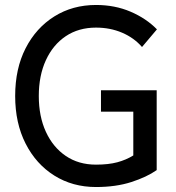

<svg xmlns="http://www.w3.org/2000/svg" viewBox="-20 -737 709 772"><path d="M366 15Q272 15 198.5 -31Q125 -77 83 -159.5Q41 -242 41 -351Q41 -461 83 -543Q125 -625 198.5 -671Q272 -717 366 -717Q442 -717 505 -690Q568 -663 611 -619L551 -548Q519 -585 471 -605.5Q423 -626 366 -626Q296 -626 244.5 -591.5Q193 -557 164.5 -495Q136 -433 136 -351Q136 -269 164.5 -207Q193 -145 244.5 -110Q296 -75 366 -75Q416 -75 451.5 -84.5Q487 -94 516 -112V-288H386V-374H610V-53Q570 -25 508 -5Q446 15 366 15Z"/></svg>

Font: Zen Kaku Gothic New Medium
Style: Regular
Weight: 500
Designer: Yoshimichi Ohira
Foundry: Positype
Version: Version 1.002